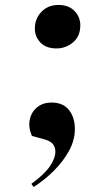

<svg xmlns="http://www.w3.org/2000/svg" viewBox="-20 -570 447 777"><path d="M121 -454Q121 -494 147.5 -522Q174 -550 217 -550Q258 -550 281.5 -525.5Q305 -501 305 -468Q305 -423 275.5 -398.5Q246 -374 209 -374Q166 -374 143.5 -398Q121 -422 121 -454ZM116 187 107 174Q159 136 181.5 103.5Q204 71 204 44Q204 26 194.5 13.5Q185 1 160 -6L109 -20Q94 -55 100.5 -86Q107 -117 130.5 -136Q154 -155 189 -155Q235 -155 259 -125Q283 -95 283 -48Q283 -3 259.5 40Q236 83 198.5 120.5Q161 158 116 187Z"/></svg>

Font: Literata 72pt SemiBold
Style: Italic
Weight: 600
Italic angle: -2°
Designer: Latin by Veronika Burian and Jose Scaglione. Greek by Irene Vlachou. Cyrillic by Vera Evstafieva
Foundry: TypeTogether
Version: Version 3.002